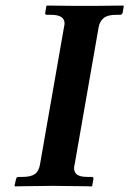

<svg xmlns="http://www.w3.org/2000/svg" viewBox="-20 -666 463 687"><path d="M247 -77Q246 -74 245.5 -71Q245 -68 245 -65Q245 -49 256 -41Q267 -33 293 -33H308Q316 -33 314 -24L310 -1L308 1Q308 1 292 0.5Q276 0 252.5 0Q229 0 206.5 -0.5Q184 -1 170 -1Q155 -1 132.5 -0.5Q110 0 87.5 0Q65 0 49.5 0.5Q34 1 34 1L32 -1L37 -24Q39 -33 46 -33H61Q90 -33 104.5 -43Q119 -53 123 -77L209 -569Q211 -577 211 -582Q211 -613 163 -613H148Q140 -613 142 -621L146 -645L148 -646Q148 -646 163.5 -646Q179 -646 201.5 -645.5Q224 -645 246.5 -645Q269 -645 284 -645Q298 -645 320.5 -645Q343 -645 366 -645.5Q389 -646 405 -646Q421 -646 421 -646L423 -645L419 -621Q417 -613 410 -613H396Q365 -613 351 -601.5Q337 -590 333 -569Z"/></svg>

Font: Libertinus Serif SemiBold
Style: Italic
Weight: 600
Italic angle: -11.5°
Designer: Philipp H. Poll, Khaled Hosny
Foundry: Caleb Maclennan
Version: Version 7.051;RELEASE